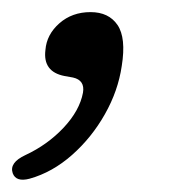

<svg xmlns="http://www.w3.org/2000/svg" viewBox="-60 -127 286 317"><path d="M46.5 -1.5Q10.5 -8.5 15 -44.5Q17 -70 38 -88.5Q59 -107 89.5 -107Q119.5 -107 134 -85.8Q148.5 -64.5 141 -18Q135 23 113.2 61.5Q91.5 100 59 128.8Q26.5 157.5 -11 168Q-33.5 174 -39 159Q-45 141.5 -18 129Q18.5 112 45 83.8Q71.5 55.5 77 26Q80.5 5.5 60.5 1Z"/></svg>

Font: Fraunces 144pt S100
Style: Italic
Weight: 400
Italic angle: -16°
Version: Version 1.000; ttfautohint (v1.8.3)